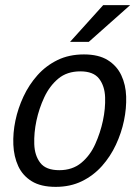

<svg xmlns="http://www.w3.org/2000/svg" viewBox="-20 -720 543 748"><path d="M40 -250Q50 -298 71.5 -344Q93 -390 126 -427Q159 -464 204 -486Q249 -508 307 -508Q364 -508 399.5 -486Q435 -464 452.5 -427Q470 -390 471.5 -344Q473 -298 463 -250Q453 -202 431.5 -156Q410 -110 377 -73Q344 -36 299 -14Q254 8 197 8Q139 8 103.5 -14Q68 -36 51 -73Q34 -110 32 -156Q30 -202 40 -250ZM122 -250Q112 -203 113.5 -158.5Q115 -114 137 -85.5Q159 -57 211 -57Q262 -57 296.5 -85.5Q331 -114 351 -158.5Q371 -203 381 -250Q391 -297 389.5 -341Q388 -385 366 -413.5Q344 -442 293 -442Q241 -442 207 -413.5Q173 -385 152.5 -341Q132 -297 122 -250ZM487 -700 326 -557H253L382 -700Z"/></svg>

Font: Epunda Sans
Style: Italic
Weight: 400
Italic angle: -12.0243°
Designer: Simon Atzbach
Foundry: typofactur
Version: Version 2.204; ttfautohint (v1.8.4.7-5d5b)